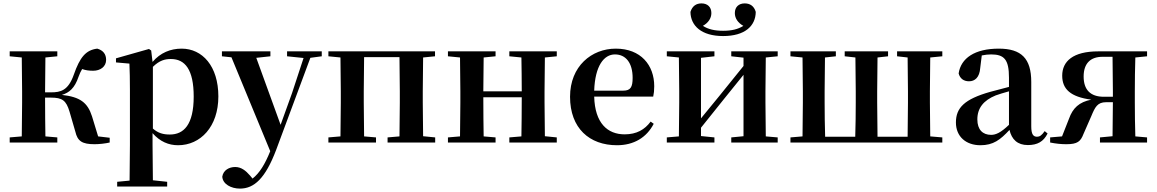

<svg xmlns="http://www.w3.org/2000/svg" viewBox="-20 -838 6803 1129"><path d="M423 -64C436 -8 463 10 536 10C564 10 599 6 625 0V-28L557 -36L521 -154C495 -235 451 -268 344 -280C387 -293 419 -319 442 -387C449 -406 455 -419 463 -432C483 -425 502 -422 528 -422C570 -422 604 -446 604 -486C604 -519 587 -542 552 -552C485 -544 450 -502 414 -399C381 -305 336 -295 280 -295H245L247 -500L317 -507V-536H37V-507L108 -500C109 -442 110 -357 110 -301V-235C110 -179 109 -94 108 -36L37 -30V0H317V-30L247 -36C246 -94 245 -182 245 -264H279C346 -264 369 -248 389 -181Z M1027 16C1159 16 1264 -93 1264 -271C1264 -449 1170 -552 1048 -552C983 -552 923 -528 877 -474L869 -541L856 -550L662 -495V-471L741 -464C743 -415 744 -375 744 -309V14L742 224L669 231V259H963V231L879 222L877 13V-55C921 -5 972 16 1027 16ZM879 -445C918 -483 950 -491 985 -491C1068 -491 1119 -429 1119 -270C1119 -104 1060 -47 979 -47C940 -47 910 -55 879 -82Z M1668 -507 1765 -497 1697 -290 1630 -104 1487 -498 1570 -507V-536H1285V-507L1341 -501L1569 51C1538 128 1506 180 1465 212L1450 194C1425 165 1398 144 1363 144C1328 144 1293 162 1287 201C1290 245 1339 271 1391 271C1474 271 1540 212 1604 43L1805 -498L1872 -507V-536H1668Z M1911 -507 1982 -500C1983 -442 1984 -357 1984 -301V-235C1984 -179 1983 -94 1982 -36L1911 -30V0H2191V-30L2121 -36L2119 -235V-301L2121 -502H2329L2331 -301V-235L2329 -36L2259 -30V0H2539V-30L2468 -37L2466 -235V-301L2468 -500L2538 -507V-536H1911Z M2975 -507 3046 -500C3047 -445 3048 -363 3048 -301H2822L2824 -500L2894 -507V-536H2614V-507L2685 -500C2686 -442 2687 -357 2687 -301V-235C2687 -179 2686 -94 2685 -36L2614 -30V0H2894V-30L2824 -36C2823 -94 2822 -182 2822 -266H3048C3048 -182 3047 -94 3046 -36L2975 -30V0H3254V-30L3184 -37L3182 -235V-301L3184 -500L3254 -507V-536H2975Z M3608 16C3707 16 3782 -29 3824 -110L3806 -123C3771 -76 3724 -48 3653 -48C3553 -48 3478 -113 3474 -270H3821C3825 -288 3827 -306 3827 -331C3827 -455 3748 -552 3601 -552C3459 -552 3332 -449 3332 -269C3332 -84 3446 16 3608 16ZM3474 -305C3479 -452 3532 -518 3596 -518C3660 -518 3700 -468 3700 -380C3700 -326 3688 -305 3645 -305Z M4232 -626C4360 -626 4423 -685 4424 -768C4414 -803 4390 -818 4359 -818C4324 -818 4301 -797 4301 -761C4301 -730 4320 -703 4351 -686C4320 -666 4282 -657 4232 -657C4182 -657 4144 -666 4113 -686C4144 -703 4163 -730 4163 -761C4163 -797 4140 -818 4105 -818C4074 -818 4051 -803 4040 -768C4041 -687 4104 -626 4232 -626ZM4280 -507 4352 -499V-450L4210 -274L4102 -142V-498L4181 -507V-536H3901V-507L3972 -500C3973 -442 3974 -357 3974 -301V-235C3974 -179 3973 -94 3972 -36L3901 -30V0H4181V-30L4102 -38V-87L4239 -258L4352 -398V-37L4280 -30V0H4553V-30L4483 -36L4481 -235V-301L4483 -500L4553 -507V-536H4280Z M4767 0H5521V-30L5450 -36C5449 -94 5448 -179 5448 -235V-301C5448 -357 5449 -442 5450 -500L5521 -507V-536H5255V-507L5317 -500L5319 -301V-235L5317 -34H5140L5138 -235V-301L5140 -500L5202 -507V-536H4947V-507L5010 -500C5011 -443 5012 -357 5012 -301V-235C5012 -178 5011 -91 5009 -34H4832C4830 -91 4829 -178 4829 -235V-301C4829 -356 4830 -442 4831 -500L4895 -507V-536H4628V-507L4699 -500C4700 -442 4701 -357 4701 -301V-235C4701 -179 4700 -94 4699 -36L4628 -30V0Z M6024 15C6080 15 6116 -5 6140 -53L6123 -67C6105 -41 6093 -34 6078 -34C6056 -34 6044 -48 6044 -95V-356C6044 -494 5986 -552 5853 -552C5712 -552 5630 -496 5617 -406C5625 -376 5647 -360 5678 -360C5712 -360 5740 -382 5744 -439L5753 -512C5773 -516 5790 -518 5808 -518C5885 -518 5913 -488 5913 -381V-327L5803 -298C5651 -255 5601 -204 5601 -118C5601 -34 5661 16 5745 16C5821 16 5862 -16 5916 -74C5929 -18 5963 15 6024 15ZM5913 -104C5864 -57 5835 -45 5808 -45C5759 -45 5727 -75 5727 -136C5727 -203 5764 -248 5835 -277C5855 -284 5883 -293 5913 -301Z M6448 0H6725V-30L6656 -36C6654 -94 6653 -179 6653 -235V-301C6653 -357 6654 -443 6656 -500L6725 -507V-536H6438C6290 -536 6226 -478 6226 -393C6226 -314 6275 -268 6397 -252C6325 -238 6288 -202 6266 -140L6225 -36L6155 -30V0C6190 7 6220 10 6250 10C6316 10 6334 -6 6351 -50L6397 -155C6419 -208 6433 -237 6484 -237H6524L6522 -37L6448 -30ZM6524 -269H6471C6391 -269 6352 -311 6352 -388C6352 -466 6393 -504 6463 -504H6522L6524 -301Z"/></svg>

Font: Noto Serif CJK KR
Style: Bold
Weight: 700
Designer: Ryoko NISHIZUKA 西塚涼子 (kana & ideographs); Frank Grießhammer (Latin, Greek & Cyrillic); Wenlong ZHANG 张文龙 (bopomofo); San
Foundry: Adobe
Version: Version 2.001;hotconv 1.1.0;makeotfexe 2.6.0